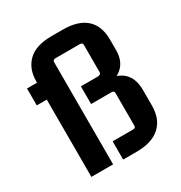

<svg xmlns="http://www.w3.org/2000/svg" viewBox="-154 -750 816 865"><g transform="rotate(-30 254.0 -317.5)"><path d="M75 -419 92 -402H23V-490H92L75 -473V-496Q75 -562 115 -600.5Q155 -639 237 -639H295Q375 -639 416 -602Q457 -565 457 -493V-439Q457 -374 412 -343.5Q367 -313 287 -313L300 -352Q388 -352 430 -321.5Q472 -291 472 -223V-143Q472 -72 430 -34Q388 4 308 4H238V-91H345Q358 -91 358 -104V-272Q358 -285 345 -285H238V-377H325Q332 -377 337.5 -380Q343 -383 343 -390V-531Q343 -544 330 -544H202Q188 -544 188 -531V0H75Z"/></g></svg>

Font: Gemunu Libre ExtraLight
Style: Bold
Weight: 700
Version: Version 1.100